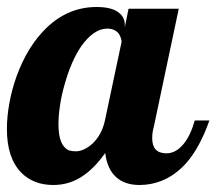

<svg xmlns="http://www.w3.org/2000/svg" viewBox="-33 -525 621 551"><path d="M27.8 -29.8Q-13.2 -71.8 -13.2 -154.8Q-13.2 -189.9 -6.1 -229Q1 -268.1 14.6 -306.2Q45.9 -392.1 100.1 -444.8Q162.6 -504.9 244.1 -504.9Q284.7 -504.9 304.9 -491Q325.2 -477.1 325.2 -454.1V-446.8L335.9 -500H480L408.2 -160.2Q403.8 -145.5 403.8 -127.9Q403.8 -85 444.8 -85Q472.2 -85 494.6 -112.8Q513.7 -136.2 525.9 -179.2H567.9Q541 -103 502.9 -58.6Q470.7 -22 430.2 -5.9Q400.4 5.9 367.2 5.9Q324.7 5.9 299.6 -17.3Q274.4 -40.5 269 -85.9Q240.7 -45.9 209.5 -23.4Q169.4 5.9 120.1 5.9Q63 5.9 27.8 -29.8ZM232.9 -113.3Q259.3 -138.7 268.1 -179.2L315.9 -404.8Q315.9 -409.7 313.7 -416.3Q311.5 -422.9 307.6 -428.7Q295.9 -442.9 274.9 -442.9Q254.9 -442.9 236.1 -429.7Q217.3 -416.5 200.7 -393.1Q171.4 -350.6 152.3 -282.2Q143.6 -252 139.2 -222.4Q134.8 -192.9 134.8 -168.9Q134.8 -119.1 153.3 -101.6Q159.7 -94.7 167.5 -92.8Q175.3 -90.8 185.1 -90.8Q196.3 -90.8 208.7 -96.7Q221.2 -102.5 232.9 -113.3Z"/></svg>

Font: Pattaya
Style: Regular
Weight: 400
Designer: Pablo Impallari / Thai characters Designed by Thanarat Vachiruckul and Suppakit Chalermlarp
Foundry: Pablo Impallari
Version: Version 1.007;September 16, 2023;FontCreator 15.0.0.2934 64-